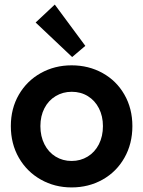

<svg xmlns="http://www.w3.org/2000/svg" viewBox="-20 -819 632 847"><path d="M27.8 -262.7Q27.8 -340.3 63.2 -401.4Q98.6 -462.4 159.9 -496.6Q221.2 -530.8 295.9 -530.8Q371.1 -530.8 432.4 -496.8Q493.7 -462.9 528.8 -401.6Q564 -340.3 564 -262.7Q564 -184.6 528.8 -122.8Q493.7 -61 432.4 -26.6Q371.1 7.8 295.9 7.8Q221.2 7.8 159.9 -26.9Q98.6 -61.5 63.2 -123Q27.8 -184.6 27.8 -262.7ZM434.1 -262.7Q434.1 -306.6 416.5 -341.1Q398.9 -375.5 367.7 -394.8Q336.4 -414.1 296.4 -414.1Q257.3 -414.1 225.6 -395Q193.8 -376 176 -341.6Q158.2 -307.1 158.2 -262.7Q158.2 -217.8 176 -182.6Q193.8 -147.5 225.3 -128.2Q256.8 -108.9 295.9 -108.9Q335 -108.9 366.7 -128.2Q398.4 -147.5 416.3 -182.6Q434.1 -217.8 434.1 -262.7ZM137.2 -719.7 221.7 -798.8 356.4 -616.7 298.3 -567.4Z"/></svg>

Font: Reddit Sans
Style: Bold
Weight: 700
Designer: Stephen Hutchings
Foundry: Reddit
Version: Version 1.013